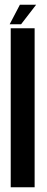

<svg xmlns="http://www.w3.org/2000/svg" viewBox="-20 -795 199 815"><path d="M25.5 0H127V-675H25.5ZM21 -692H69.5L133.5 -775H64.5Z"/></svg>

Font: Anybody ExtraCondensed Medium
Style: Regular
Weight: 500
Width: 2
Version: Version 1.113;gftools[0.9.25]